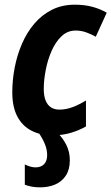

<svg xmlns="http://www.w3.org/2000/svg" viewBox="-20 -576 482 831"><path d="M206.5 9.8Q155.3 9.8 116 -10.5Q76.7 -30.8 54.9 -72Q33.2 -113.3 33.2 -176.3Q33.2 -230 43.7 -284.2Q54.2 -338.4 75.4 -387.2Q96.7 -436 128.9 -473.9Q161.1 -511.7 204.8 -533.7Q248.5 -555.7 303.7 -555.7Q344.7 -555.7 378.4 -546.9Q412.1 -538.1 441.9 -521L394.5 -417Q374.5 -428.2 353 -436Q331.5 -443.8 307.1 -443.8Q272.5 -443.8 246.6 -419.4Q220.7 -395 203.6 -356.2Q186.5 -317.4 178 -273.4Q169.4 -229.5 169.4 -190.9Q169.4 -161.6 177.2 -141.6Q185.1 -121.6 200.2 -111.6Q215.3 -101.6 236.8 -101.6Q265.6 -101.6 293.7 -112.1Q321.8 -122.6 352.1 -141.1V-28.8Q323.7 -12.2 286.9 -1.2Q250 9.8 206.5 9.8ZM153.3 234.9Q132.8 234.9 116.7 231.7Q100.6 228.5 87.4 223.6V135.7Q99.1 141.6 111.1 145Q123 148.4 133.8 148.4Q157.7 148.4 170.9 134.5Q184.1 120.6 184.1 95.2Q184.1 71.3 174.1 47.1Q164.1 22.9 147.5 -1H229Q252 21.5 267.1 51.3Q282.2 81.1 282.2 117.7Q282.2 157.2 265.4 183.3Q248.5 209.5 219.5 222.2Q190.4 234.9 153.3 234.9Z"/></svg>

Font: Open Sans SemiCondensed
Style: Bold Italic
Weight: 700
Width: 4
Italic angle: -12°
Designer: Monotype Design Team
Foundry: Monotype Imaging Inc.
Version: Version 3.003